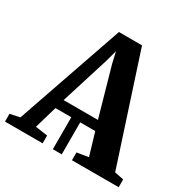

<svg xmlns="http://www.w3.org/2000/svg" viewBox="-189 -907 1059 1066"><g transform="rotate(30 340.5 -373.5)"><path d="M-23 0 -23.5 -50 39 -62.5 276 -747H424L647.5 -61.5L705.5 -50V0H406V-50L479.5 -62L437 -205H340.5V0H283.5V-205H182L140 -61L218 -50V0ZM199 -266H419L331.5 -575L315 -646.5L295.5 -574.5Z"/></g></svg>

Font: Merriweather 48pt
Style: Bold
Weight: 700
Version: Version 2.100